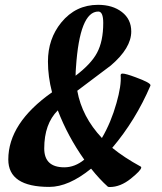

<svg xmlns="http://www.w3.org/2000/svg" viewBox="-20 -751 659 780"><path d="M590.8 -402.3Q530.8 -262.2 436 -150.4Q483.9 -111.3 551.8 -74.2Q553.7 -73.2 553.7 -70.8Q553.7 -70.3 553.7 -69.8Q552.2 -58.1 511.7 -25.4Q469.2 8.8 425.8 8.8Q419.9 8.8 418 7.3Q384.3 -22.9 350.1 -65.9Q258.8 8.3 180.2 8.3Q13.7 8.3 13.7 -103Q13.7 -251 191.4 -376Q174.8 -439.5 174.8 -501Q174.8 -593.3 229 -659.7Q287.6 -731.4 378.4 -731.4Q437.5 -731.4 475.3 -702.1Q513.2 -672.9 513.2 -623Q513.2 -555.7 430.2 -484.9Q362.3 -433.6 293.9 -382.3Q313 -276.4 394 -190.4Q431.2 -253.9 453.1 -332Q473.6 -403.8 470.2 -444.3Q469.7 -452.1 478 -452.1Q490.7 -452.1 531.2 -437Q591.3 -415 591.3 -404.8Q591.3 -403.3 590.8 -402.3ZM399.4 -657.7Q399.4 -704.1 379.4 -704.1Q303.7 -704.1 288.6 -476.6Q287.1 -458.5 287.1 -443.4Q350.1 -491.2 374 -536.1Q399.4 -583 399.4 -657.7ZM322.3 -102.5Q254.9 -197.8 214.8 -302.7Q159.7 -247.6 159.7 -147.9Q159.7 -71.3 241.2 -71.3Q284.2 -71.3 322.3 -102.5Z"/></svg>

Font: Dai Banna SIL Book
Style: BoldOblique
Weight: 700
Italic angle: -11°
Designer: Victor Gaultney
Foundry: SIL International
Version: Version 2.000